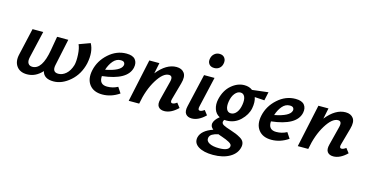

<svg xmlns="http://www.w3.org/2000/svg" viewBox="-90 -1094 3512 1823"><g transform="rotate(15 1666.5 -182.5)"><path d="M672 -436Q714 -361 690 -242Q664 -130 585.5 -61.5Q507 7 423 7Q328 7 311 -64Q247 7 163 7Q93 7 60 -39Q27 -85 44 -157L104 -421H209L148 -157Q139 -117 152 -96Q165 -75 194 -75Q290 -75 324 -273L348 -411H458L402 -146Q388 -75 449 -75Q489 -75 524 -105.5Q559 -136 577 -195Q587 -233 583.5 -297Q580 -361 563 -396Z M1027 -428Q1089 -428 1114 -397.5Q1139 -367 1129 -318Q1101 -189 855 -161Q849 -77 928 -77Q984 -77 1032 -103L1069 -47Q990 7 903 7Q817 7 775.5 -47.5Q734 -102 753 -191Q774 -288 852 -358Q930 -428 1027 -428ZM1030 -312Q1034 -327 1025.5 -340Q1017 -353 990 -353Q948 -353 917 -317Q886 -281 869 -227Q1016 -256 1030 -312Z M1612 -103 1646 -59Q1578 7 1512 7Q1472 7 1453.5 -17.5Q1435 -42 1448 -92L1495 -277Q1510 -337 1468 -337Q1411 -337 1350.5 -239Q1290 -141 1265 0H1162L1252 -421H1351L1329 -315Q1419 -428 1519 -428Q1571 -428 1596 -393.5Q1621 -359 1601 -289L1555 -124Q1543 -84 1570 -84Q1587 -84 1612 -103Z M1865 -511Q1830 -511 1813 -533.5Q1796 -556 1804 -590Q1810 -618 1831 -636Q1852 -654 1881 -654Q1915 -654 1932 -630.5Q1949 -607 1941 -572Q1935 -544 1914.5 -527.5Q1894 -511 1865 -511ZM1782 7Q1742 7 1722.5 -18Q1703 -43 1715 -95L1790 -421H1893L1825 -124Q1815 -84 1840 -84Q1857 -84 1882 -103L1916 -59Q1849 7 1782 7Z M2423 -422 2405 -338 2309 -344Q2325 -299 2313 -235Q2300 -169 2243 -114Q2186 -59 2105 -59Q2092 -59 2086 -60Q2078 -50 2077 -41Q2074 -21 2097 -8.5Q2120 4 2169 19Q2205 31 2224.5 39Q2244 47 2270 62Q2296 77 2305.5 97.5Q2315 118 2310 145Q2297 212 2231 250.5Q2165 289 2066 289Q1974 289 1922 256Q1870 223 1882 166Q1899 95 2009 57Q1978 34 1983 1Q1990 -35 2037 -73Q1997 -93 1982 -137.5Q1967 -182 1979 -235Q2000 -326 2059.5 -377Q2119 -428 2186 -428Q2234 -428 2266 -403ZM2215 -245Q2223 -295 2210 -323Q2197 -351 2168 -351Q2138 -351 2113.5 -320.5Q2089 -290 2081 -240Q2073 -191 2086 -163.5Q2099 -136 2129 -136Q2160 -136 2183.5 -165Q2207 -194 2215 -245ZM2106 100Q2100 98 2087 93.5Q2074 89 2067 86Q2028 95 2007.5 107.5Q1987 120 1982 142Q1975 175 2009 194Q2043 213 2105 213Q2197 213 2206 172Q2209 160 2202.5 150Q2196 140 2178.5 130.5Q2161 121 2147.5 115.5Q2134 110 2106 100Z M2689 -428Q2751 -428 2776 -397.5Q2801 -367 2791 -318Q2763 -189 2517 -161Q2511 -77 2590 -77Q2646 -77 2694 -103L2731 -47Q2652 7 2565 7Q2479 7 2437.5 -47.5Q2396 -102 2415 -191Q2436 -288 2514 -358Q2592 -428 2689 -428ZM2692 -312Q2696 -327 2687.5 -340Q2679 -353 2652 -353Q2610 -353 2579 -317Q2548 -281 2531 -227Q2678 -256 2692 -312Z M3274 -103 3308 -59Q3240 7 3174 7Q3134 7 3115.5 -17.5Q3097 -42 3110 -92L3157 -277Q3172 -337 3130 -337Q3073 -337 3012.5 -239Q2952 -141 2927 0H2824L2914 -421H3013L2991 -315Q3081 -428 3181 -428Q3233 -428 3258 -393.5Q3283 -359 3263 -289L3217 -124Q3205 -84 3232 -84Q3249 -84 3274 -103Z"/></g></svg>

Font: EauTest
Style: Bold Italic
Weight: 700
Italic angle: -12°
Designer: Christian Thalmann (Catharsis Fonts)
Version: Version 0.001;PS 000.001;hotconv 1.0.88;makeotf.lib2.5.64775